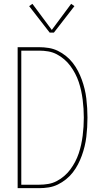

<svg xmlns="http://www.w3.org/2000/svg" viewBox="-20 -981 540 1001"><path d="M72 0V-735H184Q209 -735 234 -731Q259 -727 281.5 -716Q304 -705 324 -689Q344 -673 359.5 -653Q375 -633 386.5 -611Q398 -589 406.5 -565.5Q415 -542 421 -517.5Q427 -493 430 -468Q433 -443 434.5 -418Q436 -393 436 -368Q436 -342 434.5 -317Q433 -292 430 -267Q427 -242 421 -217.5Q415 -193 406.5 -169.5Q398 -146 386.5 -124Q375 -102 359.5 -82Q344 -62 324 -46Q304 -30 281.5 -19Q259 -8 234 -4Q209 0 184 0ZM91 -18H184Q208 -18 231.5 -22Q255 -26 276 -37Q297 -48 315 -63.5Q333 -79 347 -98Q361 -117 372 -138Q383 -159 390.5 -181.5Q398 -204 403 -227Q408 -250 411 -273.5Q414 -297 415.5 -320.5Q417 -344 417 -368Q417 -391 415.5 -414.5Q414 -438 411 -461.5Q408 -485 403 -508Q398 -531 390.5 -553.5Q383 -576 372 -597Q361 -618 347 -637Q333 -656 315 -671.5Q297 -687 276 -698Q255 -709 231.5 -713Q208 -717 184 -717H91ZM239 -811 132 -949 149 -961 250 -825 351 -961 368 -949 261 -811Z"/></svg>

Font: Iosevka SS04 Thin
Style: Regular
Weight: 100
Monospace: yes
Designer: Belleve Invis
Foundry: Belleve Invis
Version: Version 19.0.0; ttfautohint (v1.8.4)